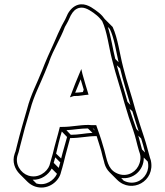

<svg xmlns="http://www.w3.org/2000/svg" viewBox="-20 -732 752 876"><path d="M323 -309C331 -329 339 -349 348 -370C353 -354 357 -340 362 -323C361 -320 359 -315 358 -312C347 -311 333 -309 323 -309ZM384 -300C374 -332 365 -363 356 -395L351 -417L342 -396C329 -366 317 -335 305 -303L299 -288L314 -293C316 -294 319 -294 320 -294C343 -293 363 -299 384 -300ZM384 -162C341 -162 308 -153 265 -153H253C244 -115 230 -71 221 -31C216 -13 212 2 209 11L206 22C195 53 154 84 109 69C75 58 46 17 61 -26L65 -38L72 -66C86 -123 101 -177 118 -232C134 -294 162 -345 185 -402C192 -419 198 -435 204 -449V-450C223 -505 256 -555 276 -609C280 -617 291 -634 295 -645C305 -669 316 -684 329 -691C357 -707 384 -689 406 -674C418 -665 427 -658 435 -649L446 -636C469 -588 476 -518 492 -457C509 -388 530 -329 548 -261C562 -213 573 -179 588 -137C599 -106 604 -77 614 -44L618 -32C624 -12 620 9 611 26C593 60 550 79 508 56C472 37 468 -3 456 -47L450 -67C441 -100 430 -129 419 -161H408C401 -161 392 -161 384 -162ZM454 3 457 15C461 29 469 43 479 53L514 88C580 154 690 95 668 -1L664 -13C655 -44 648 -75 637 -107C623 -149 612 -183 598 -230C580 -298 559 -356 542 -425C526 -486 518 -557 494 -609L458 -645L447 -659C438 -669 427 -678 414 -687C393 -702 359 -725 322 -704C305 -694 291 -677 281 -651C278 -643 266 -623 262 -615C250 -590 239 -567 227 -538C208 -497 189 -455 171 -408C149 -352 120 -299 104 -236C88 -181 72 -127 58 -70L51 -42L47 -31C34 6 48 40 70 62L105 97C115 107 128 115 140 119C194 137 243 101 256 62L259 51C262 42 266 27 271 8C279 -27 291 -67 300 -102C345 -102 379 -111 419 -111H421C426 -95 431 -80 436 -63L442 -43C446 -27 449 -13 454 3ZM255 9C252 19 250 27 248 34L225 11C227 4 229 -4 232 -14ZM259 -9 236 -31C240 -49 255 -112 262 -132L286 -107C278 -76 267 -42 259 -9ZM240 61C227 90 189 118 146 105L129 88C168 90 201 65 216 37ZM528 -420C542 -361 559 -309 575 -253L562 -267C546 -325 528 -377 513 -434ZM521 -448 506 -463C494 -510 487 -564 472 -609L481 -600C501 -558 509 -502 521 -448ZM584 -224C595 -189 603 -161 613 -132L602 -144C591 -176 581 -203 571 -236ZM624 -100C631 -79 636 -58 642 -36L628 -50C622 -71 617 -92 611 -113ZM636 -13 654 5C659 25 656 45 647 61C629 95 586 114 544 92L533 80C586 88 637 46 636 -13ZM402 -126C368 -124 338 -117 303 -117L283 -138C319 -140 346 -146 381 -146ZM403 -146H405L411 -140C411 -139 412 -138 412 -137Z"/></svg>

Font: Blanket
Style: Ugh
Weight: 900
Foundry: Cannot Into Space Fonts
Version: Version 0.9